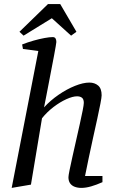

<svg xmlns="http://www.w3.org/2000/svg" viewBox="-20 -908 583 937"><path d="M37 9 167 -659 92 -669 88 -691Q116 -702 144.5 -710Q173 -718 197.5 -722.5Q222 -727 237 -727Q247 -727 251 -720.5Q255 -714 255 -703Q255 -700 252 -682.5Q249 -665 244 -638Q239 -611 232.5 -578Q226 -545 219.5 -510Q213 -475 206.5 -442.5Q200 -410 195 -384Q226 -418 266 -445.5Q306 -473 346 -489Q386 -505 416 -505Q442 -505 459 -490.5Q476 -476 476 -443Q476 -433 470 -402Q464 -371 454.5 -327.5Q445 -284 434 -234.5Q423 -185 413 -137Q403 -89 395 -49H480V-19Q451 -6 425 1.5Q399 9 377 9Q359 9 344.5 3.5Q330 -2 322 -13.5Q314 -25 314 -43Q314 -51 319.5 -78Q325 -105 333.5 -143Q342 -181 351.5 -223Q361 -265 369.5 -303Q378 -341 383.5 -369Q389 -397 389 -406Q389 -424 380 -431Q371 -438 356 -438Q335 -438 304 -424Q273 -410 241.5 -386Q210 -362 185 -331L131 -7ZM95 -734 75 -753 214 -888H274L353 -753L327 -734L233 -819Z"/></svg>

Font: Manuale
Style: Italic
Weight: 400
Italic angle: -11°
Designer: Eduardo Tunni / Pablo Cosgaya
Foundry: Eduardo Tunni / Pablo Cosgaya
Version: Version 1.002